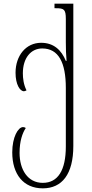

<svg xmlns="http://www.w3.org/2000/svg" viewBox="-20 -780 501 1050"><path d="M214 250C319 250 381 173 381 18V-760H278V-735H286C330 -735 340 -729 340 -676V-549C340 -515 341 -480 344 -447H340C316 -506 274 -546 205 -546C122 -546 65 -476 65 -382C65 -318 89 -281 111 -281C115 -281 120 -283 125 -286C109 -317 105 -352 105 -379C105 -463 149 -515 211 -515C300 -515 340 -438 340 -299V21C340 151 297 220 214 220C131 220 87 147 87 56C87 -9 103 -53 121 -80C117 -83 112 -85 106 -85C79 -85 47 -30 47 53C47 173 108 250 214 250Z"/></svg>

Font: Noto Serif Georgian Condensed ExtraLight
Style: Regular
Weight: 200
Width: 3
Designer: Monotype Design Team, Akaki Razmadze
Foundry: Google LLC
Version: Version 2.003